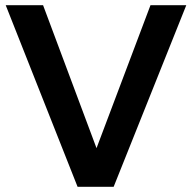

<svg xmlns="http://www.w3.org/2000/svg" viewBox="-20 -720 741 740"><path d="M2 -700H146L352 -149L560 -700H698L418 0H279Z"/></svg>

Font: Montserrat arm2 Medium
Style: Regular
Weight: 500
Designer: Julieta Ulanovsky
Foundry: Julieta Ulanovsky
Version: Version 6.000